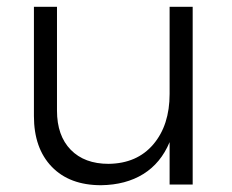

<svg xmlns="http://www.w3.org/2000/svg" viewBox="-20 -544 685 566"><path d="M548 -524V0H480V-125Q454 -63 402.5 -31Q351 1 278 2Q185 2 132.5 -52.5Q80 -107 80 -202V-524H148V-218Q148 -144 188.5 -102.5Q229 -61 300 -61Q384 -62 432 -118.5Q480 -175 480 -267V-524Z"/></svg>

Font: Gontserrat Light
Style: Regular
Weight: 300
Designer: Julieta Ulanovsky
Foundry: Julieta Ulanovsky
Version: Version 6.001